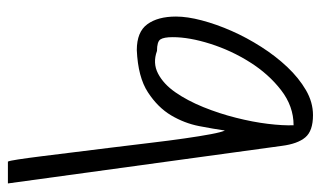

<svg xmlns="http://www.w3.org/2000/svg" viewBox="-176 -326 777 464"><g transform="rotate(90 212.0 -94.5)"><path d="M295.9 -250Q292 -222.7 285.2 -187.5Q278.3 -152.3 259.3 -120.1Q240.2 -87.9 203.6 -64Q167 -40 101.6 -37.1Q57.6 -37.1 39.1 -62.5Q20.5 -87.9 20.5 -131.8Q20.5 -159.2 29.8 -194.3Q39.1 -229.5 55.2 -266.1Q71.3 -302.7 93.8 -337.9Q116.2 -373 142.6 -400.9Q168.9 -428.7 198.2 -445.8Q227.5 -462.9 258.8 -462.9Q296.9 -462.9 312.5 -444.3Q328.1 -425.8 333 -387.7L423.8 274.4H371.1Q369.1 271.5 365.7 249Q362.3 226.6 357.9 191.4Q353.5 156.2 348.1 112.3Q342.8 68.4 336.9 22Q331.1 -24.4 325.7 -70.3Q320.3 -116.2 314.9 -153.3Q309.6 -190.4 304.7 -216.3Q299.8 -242.2 295.9 -250ZM70.3 -124Q70.3 -102.5 75.7 -94.2Q81.1 -85.9 103.5 -85.9Q132.8 -75.2 158.2 -88.4Q183.6 -101.6 203.6 -130.4Q223.6 -159.2 239.3 -197.8Q254.9 -236.3 265.1 -276.9Q275.4 -317.4 279.8 -354Q284.2 -390.6 283.2 -416Q237.3 -416 198.2 -385.7Q159.2 -355.5 130.9 -310.5Q102.5 -265.6 86.4 -214.8Q70.3 -164.1 70.3 -124Z"/></g></svg>

Font: Shadows Into Light
Style: Regular
Weight: 400
Designer: Kimberly Geswein
Foundry: Kimberly Geswein
Version: Version 001.000